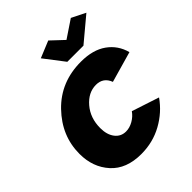

<svg xmlns="http://www.w3.org/2000/svg" viewBox="-208 -843 968 968"><g transform="rotate(-45 276.0 -358.5)"><path d="M214 -690 304 -727 371 -664 465 -727 539 -690 411 -583H296ZM11 -211Q11 -339 105.5 -437Q200 -535 345 -535Q430 -535 482.5 -497.5Q535 -460 552 -396L387 -349Q368 -399 316 -399Q261 -399 219 -350Q177 -301 177 -229Q177 -182 199 -153.5Q221 -125 257 -125Q283 -125 308.5 -139.5Q334 -154 350 -177L496 -129Q452 -66 383 -28Q314 10 231 10Q125 10 68 -53Q11 -116 11 -211Z"/></g></svg>

Font: Raleway-v4020 ExtraBold
Style: Italic
Weight: 800
Italic angle: -12°
Designer: Matt McInerney, Pablo Impallari, Rodrigo Fuenzalida
Foundry: Matt McInerney, Pablo Impallari, Rodrigo Fuenzalida
Version: Version 4.020;PS 004.020;hotconv 1.0.88;makeotf.lib2.5.64775